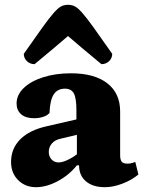

<svg xmlns="http://www.w3.org/2000/svg" viewBox="-20 -767 606 799"><path d="M130 12Q85 12 55.5 -17.5Q26 -47 26 -93Q26 -149 64.5 -187.5Q103 -226 176 -242L298 -270V-308Q298 -358 287.5 -378Q277 -398 250 -398Q219 -398 203.5 -374Q188 -350 186 -297Q178 -287 160.5 -281Q143 -275 122 -275Q87 -275 68 -291.5Q49 -308 49 -336Q49 -372 78.5 -400.5Q108 -429 159.5 -445.5Q211 -462 275 -462Q373 -462 426.5 -420.5Q480 -379 480 -303V-121Q480 -102 486.5 -94Q493 -86 511 -86Q520 -86 529 -88.5Q538 -91 543 -93L556 -41Q529 -18 490 -3Q451 12 417 12Q366 12 337.5 -12.5Q309 -37 309 -79H300Q267 -38 220 -13Q173 12 130 12ZM224 -91Q239 -91 260.5 -101Q282 -111 300 -125V-206L233 -190Q209 -185 196 -170Q183 -155 183 -135Q183 -116 194.5 -103.5Q206 -91 224 -91ZM263 -747Q278 -747 290.5 -741Q303 -735 321 -715Q339 -695 368.5 -654Q398 -613 447 -543Q447 -525 434 -512.5Q421 -500 402 -500Q355 -539 320.5 -568Q286 -597 263 -617Q240 -597 205.5 -568Q171 -539 124 -500Q105 -500 92 -512.5Q79 -525 79 -543Q128 -613 157.5 -654Q187 -695 205 -715Q223 -735 235.5 -741Q248 -747 263 -747Z"/></svg>

Font: Petrona Black
Style: Regular
Weight: 900
Designer: Ringo R. Seeber
Foundry: Ringo R. Seeber
Version: Version 2.001; ttfautohint (v1.8.3)